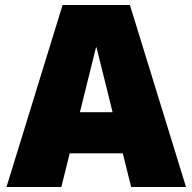

<svg xmlns="http://www.w3.org/2000/svg" viewBox="-20 -750 772 770"><path d="M6 0 231 -730H501L726 0H506L367 -560H365L226 0ZM171 -135V-300H561V-135Z"/></svg>

Font: M PLUS 2 Thin Black
Style: Regular
Weight: 900
Version: Version 1.001